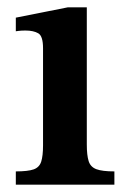

<svg xmlns="http://www.w3.org/2000/svg" viewBox="-20 -502 351 522"><path d="M291 0H23V-36Q56 -36 71.5 -41.5Q87 -47 92 -62.5Q97 -78 97 -107V-371Q97 -404 84 -411.5Q71 -419 49 -419Q38 -419 30.5 -418Q23 -417 23 -417V-454L164 -482H216V-109Q216 -80 221 -64Q226 -48 242 -42Q258 -36 291 -36Z"/></svg>

Font: STIX Two Text SemiBold
Style: Regular
Weight: 600
Designer: Ross Mills, John Hudson & Paul Hanslow, Tiro Typeworks Ltd; with prior portions MicroPress Inc., and Coen Hoffman.
Foundry: Tiro Typeworks Ltd
Version: Version 2.13 b171